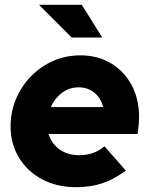

<svg xmlns="http://www.w3.org/2000/svg" viewBox="-20 -767 626 798"><path d="M296 11Q217 11 155.5 -21.5Q94 -54 59 -111.5Q24 -169 24 -242Q24 -302 46.5 -355.5Q69 -409 109 -450Q149 -491 201.5 -514Q254 -537 314 -537Q386 -537 441 -504Q496 -471 527 -413.5Q558 -356 558 -280Q558 -269 557 -255Q556 -241 552 -210H182Q194 -170 227.5 -146Q261 -122 309 -122Q372 -122 414 -159L503 -58Q453 -21 404.5 -5Q356 11 296 11ZM191 -322H409Q399 -360 372 -382Q345 -404 307 -404Q268 -404 238 -381.5Q208 -359 191 -322ZM278 -611 142 -747H320L405 -611Z"/></svg>

Font: Red Hat Display Black
Style: Italic
Weight: 900
Italic angle: -12°
Designer: Pentagram, MCKL
Foundry: Pentagram, MCKL
Version: Version 1.023; ttfautohint (v1.8.3)